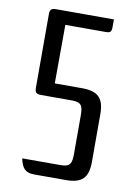

<svg xmlns="http://www.w3.org/2000/svg" viewBox="-81 -753 572 807"><g transform="rotate(10 205.0 -350.0)"><path d="M314 -642C335 -642 339 -648 339 -669V-700H93C72 -700 66 -694 66 -673V-361C66 -340 72 -334 93 -334H225C266 -334 272 -318 272 -277V-115C272 -74 266 -58 225 -58H61C69 -20 82 0 121 0H257C326 0 352 -26 352 -95V-297C352 -366 326 -392 257 -392H141L142 -642Z"/></g></svg>

Font: Rationale One
Style: Regular
Weight: 400
Designer: Cyreal (www.cyreal.org)
Foundry: Cyreal (www.cyreal.org)
Version: Version 1.001